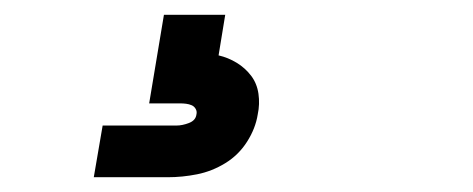

<svg xmlns="http://www.w3.org/2000/svg" viewBox="-20 -20 640 260"><path d="M107 220 119 150H219Q227 150 236 146.5Q245 143 246 135Q246 135 246 135Q246 135 246 135Q247 131 245 127.5Q243 124 239.5 122.5Q236 121 232 120.5Q228 120 224 120H182L202 0H285L276 55Q289 58 300.5 65Q312 72 320 82.5Q328 93 330 107Q332 121 329 135Q326 154 314.5 172Q303 190 285 201Q267 212 247 216Q227 220 207 220Z"/></svg>

Font: Iosevka Curly Slab Extended
Style: Bold Italic
Weight: 700
Width: 7
Italic angle: -9°
Monospace: yes
Designer: Belleve Invis
Foundry: Belleve Invis
Version: Version 11.0.0; ttfautohint (v1.8.3)